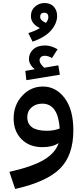

<svg xmlns="http://www.w3.org/2000/svg" viewBox="-20 -971 555 1267"><path d="M195 -696 167 -753Q214 -767 243 -786Q184 -814 184 -865Q184 -904 211 -927.5Q238 -951 273 -951Q314 -951 335.5 -926.5Q357 -902 357 -866Q357 -818 318.5 -772Q280 -726 195 -696ZM245 -859Q245 -837 283 -820Q299 -839 299 -858Q299 -887 272 -887Q245 -887 245 -859ZM375 -478 154 -442 147 -503 209 -514Q171 -546 171 -581Q171 -619 199 -645Q227 -671 278 -671Q316 -671 360 -646L323 -588Q298 -603 276 -603Q258 -603 249.5 -594Q241 -585 241 -573Q241 -552 272 -524L365 -540ZM263 -400Q349 -400 406.5 -324Q464 -248 464 -111Q464 54 376 141.5Q288 229 80 276L42 163Q194 129 270 83.5Q346 38 367 -27Q327 0 260 0Q174 0 122 -52.5Q70 -105 70 -189Q70 -278 126.5 -339Q183 -400 263 -400ZM160 -198Q160 -108 289 -108Q336 -108 374 -123Q363 -287 259 -287Q216 -287 188 -262Q160 -237 160 -198Z"/></svg>

Font: FiraGO Medium
Style: Regular
Weight: 500
Designer: bBox Type
Foundry: bBox Type GmbH
Version: Version 1.001;PS 001.001;hotconv 1.0.88;makeotf.lib2.5.64775